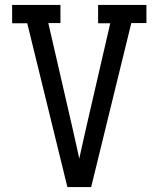

<svg xmlns="http://www.w3.org/2000/svg" viewBox="-20 -755 640 775"><path d="M252 0 90 -661H29V-735H224V-662H175L271 -245Q278 -213 285.5 -180.5Q293 -148 300 -115Q307 -148 314.5 -180.5Q322 -213 329 -245L425 -661H376V-735H571V-662H510L348 0Z"/></svg>

Font: Iosevka HT Extended
Style: Regular
Weight: 400
Width: 7
Monospace: yes
Designer: Belleve Invis
Foundry: Belleve Invis
Version: Version 32.3.0; ttfautohint (v1.8.4)